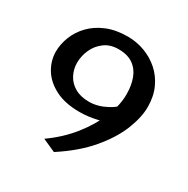

<svg xmlns="http://www.w3.org/2000/svg" viewBox="-163 -855 988 1009"><g transform="rotate(30 331.0 -350.0)"><path d="M295.5 10 216.8 -25.2Q298.2 -82.5 355.9 -155.2Q413.5 -228 444.4 -303.4Q475.2 -378.8 474.5 -444.2Q474.5 -496.8 459 -538.5Q443.5 -580.2 409.5 -604.2Q375.5 -628.2 320 -628.2Q270.2 -628.2 235.8 -602.6Q201.2 -577 183.8 -538Q166.2 -499 166.2 -456.8Q166.2 -419.8 183.4 -386Q200.5 -352.2 235.6 -331.5Q270.8 -310.8 323 -310.8Q373.8 -310.8 427 -338.8Q480.2 -366.8 521.2 -423.5L518.5 -290.5Q467.8 -265.5 412.9 -252.5Q358 -239.5 306.2 -239.5Q218 -239.5 159 -269.8Q100 -300 70.5 -348.2Q41 -396.5 40.2 -450.8Q40.2 -497.8 58.4 -543.9Q76.5 -590 112.8 -627.5Q149 -665 203.4 -687.5Q257.8 -710 329.5 -710Q382.5 -710 431.8 -691.9Q481 -673.8 520 -639.4Q559 -605 581.8 -555Q604.5 -505 604.5 -441Q604.5 -378.8 573.8 -301.4Q543 -224 475.2 -143.4Q407.5 -62.8 295.5 10Z"/></g></svg>

Font: Marhey Light
Style: Regular
Weight: 300
Designer: Nur Syamsi & Bustanul Arifin
Foundry: Namelatype
Version: Version 1.000